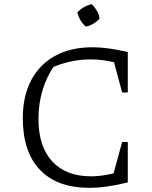

<svg xmlns="http://www.w3.org/2000/svg" viewBox="-20 -890 728 918"><path d="M407 8Q253 8 171 -78Q89 -164 89 -325Q89 -430 129 -506Q169 -582 243.5 -623Q318 -664 422 -664Q460 -664 503 -658Q546 -652 591 -641L575 -580Q535 -592 493.5 -599Q452 -606 412 -606Q361 -606 311.5 -594.5Q262 -583 215 -561L244 -583Q204 -526 184 -461Q164 -396 164 -321Q164 -189 230 -118Q296 -47 415 -47Q450 -47 489.5 -54Q529 -61 573 -75L591 -18Q489 8 407 8ZM511 -17 564 -211H591V-18ZM564 -448 512 -641H591V-448ZM419 -870Q433 -856 443.5 -838Q454 -820 456 -801Q444 -787 426 -776.5Q408 -766 390 -763Q375 -776 364.5 -794Q354 -812 350 -831Q363 -845 381 -855.5Q399 -866 419 -870Z"/></svg>

Font: Piazzolla Thin Light
Style: Regular
Weight: 300
Version: Version 2.005